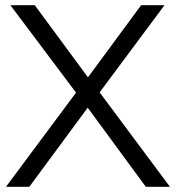

<svg xmlns="http://www.w3.org/2000/svg" viewBox="-20 -720 678 740"><path d="M3 0 273 -363 20 -700H114L319 -422L524 -700H614L364 -364L635 0H542L318 -305L93 0Z"/></svg>

Font: Red Hat Display VF
Style: Regular
Weight: 300
Designer: Pentagram, MCKL
Foundry: Pentagram, MCKL
Version: Version 1.023